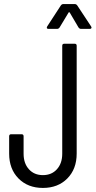

<svg xmlns="http://www.w3.org/2000/svg" viewBox="-20 -915 470 944"><path d="M25 -160V-245Q25 -255 35 -255H86Q96 -255 96 -245V-159Q96 -112 122 -83Q148 -54 191 -54Q234 -54 260 -83Q286 -112 286 -159V-690Q286 -700 296 -700H347Q357 -700 357 -690V-160Q357 -84 311 -37.5Q265 9 191 9Q117 9 71 -37.5Q25 -84 25 -160ZM212 -785 279 -888Q284 -895 291 -895H348Q355 -895 360 -888L428 -785L430 -780Q430 -773 421 -773H378Q371 -773 366 -780L323 -853Q322 -855 320 -855Q318 -855 317 -853L273 -780Q268 -773 261 -773H218Q212 -773 210.5 -776.5Q209 -780 212 -785Z"/></svg>

Font: Barlow Condensed
Style: Regular
Weight: 400
Width: 3
Designer: Jeremy Tribby
Foundry: Tribby Type
Version: Version 1.500